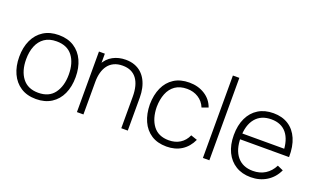

<svg xmlns="http://www.w3.org/2000/svg" viewBox="-79 -1164 2650 1609"><g transform="rotate(20 1246.5 -360.0)"><path d="M291.5 15Q211 15 155 -21.5Q99 -58 69.5 -122.5Q40 -187 40 -271Q40 -355.5 70 -419.8Q100 -484 156.2 -519.5Q212.5 -555 291.5 -555Q372 -555 428.2 -518.8Q484.5 -482.5 513.8 -418.5Q543 -354.5 543 -271Q543 -185.5 513.5 -121.2Q484 -57 427.5 -21Q371 15 291.5 15ZM291.5 -41Q387 -41 434.2 -105Q481.5 -169 481.5 -271Q481.5 -375 434 -437Q386.5 -499 291.5 -499Q227 -499 185 -469.8Q143 -440.5 122.2 -389.2Q101.5 -338 101.5 -271Q101.5 -167 149.8 -104Q198 -41 291.5 -41Z M1048.5 0V-281Q1048.5 -332 1038.2 -372Q1028 -412 1007.2 -440Q986.5 -468 955.2 -482.5Q924 -497 881.5 -497Q837.5 -497 805.2 -481.8Q773 -466.5 752.2 -439Q731.5 -411.5 721.2 -373.8Q711 -336 711 -291.5L665.5 -297Q665.5 -384.5 695.2 -441.2Q725 -498 775.5 -525.2Q826 -552.5 889 -552.5Q933.5 -552.5 968.8 -539.5Q1004 -526.5 1030 -502.8Q1056 -479 1073 -446.8Q1090 -414.5 1098.2 -376Q1106.5 -337.5 1106.5 -295.5V0ZM653 0V-540H705.5V-418.5H711V0Z M1455.5 15Q1374.5 15 1319 -21.2Q1263.5 -57.5 1234.8 -121.8Q1206 -186 1205 -270Q1206 -355.5 1235.2 -419.8Q1264.5 -484 1320 -519.5Q1375.5 -555 1456 -555Q1534.5 -555 1594.2 -517.2Q1654 -479.5 1677 -413.5L1621 -393Q1600.5 -443.5 1556.5 -471.2Q1512.5 -499 1455.5 -499Q1391.5 -499 1350 -469.8Q1308.5 -440.5 1288 -389Q1267.5 -337.5 1266.5 -270Q1268 -166.5 1315.2 -103.8Q1362.5 -41 1455.5 -41Q1513 -41 1555.2 -67.5Q1597.5 -94 1620 -144.5L1677 -125Q1645.5 -56.5 1589 -20.8Q1532.5 15 1455.5 15Z M1776.5 0V-735H1834V0Z M2206.5 15Q2129 15 2072.5 -19.8Q2016 -54.5 1985 -118.2Q1954 -182 1954 -269Q1954 -357.5 1984.8 -421.8Q2015.5 -486 2071.8 -520.5Q2128 -555 2205.5 -555Q2284 -555 2339.8 -519.2Q2395.5 -483.5 2424.8 -416Q2454 -348.5 2452.5 -253.5H2392.5V-273.5Q2390 -384.5 2342.5 -442.5Q2295 -500.5 2206.5 -500.5Q2115 -500.5 2065.2 -440.2Q2015.5 -380 2015.5 -270Q2015.5 -161 2065.2 -101Q2115 -41 2205.5 -41Q2268 -41 2314.8 -70.2Q2361.5 -99.5 2389 -154L2441 -131Q2408.5 -61 2347 -23Q2285.5 15 2206.5 15ZM1993.5 -253.5V-305.5H2420V-253.5Z"/></g></svg>

Font: Manrope ExtraLight Light
Style: Regular
Weight: 300
Version: Version 4.504